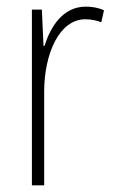

<svg xmlns="http://www.w3.org/2000/svg" viewBox="-20 -558 344 578"><path d="M238 -538C169 -538 132 -477 114 -420H111L106 -529H76V0H113V-283C113 -393 157 -500 237 -500C255 -500 272 -496 285 -491L293 -527C276 -535 257 -538 238 -538Z"/></svg>

Font: Noto Sans Gujarati Condensed ExtraLight
Style: Regular
Weight: 200
Width: 3
Designer: Jelle Bosma - Monotype Design Team, Universal Thirst
Foundry: Monotype Imaging Inc.
Version: Version 2.106